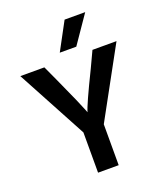

<svg xmlns="http://www.w3.org/2000/svg" viewBox="-159 -997 943 1103"><g transform="rotate(-20 312.0 -446.0)"><path d="M374 0H248V-246L18 -674H165L210 -576Q249 -491 274 -433.5Q299 -376 304 -362L310 -347Q319 -384 413 -576L459 -674H606L374 -250ZM378 -723H277L368 -892H494Z"/></g></svg>

Font: Hind Vadodara SemiBold
Style: Regular
Weight: 600
Designer: Hitesh Malaviya
Foundry: Indian Type Foundry
Version: Version 1.001;PS 1.0;hotconv 1.0.86;makeotf.lib2.5.63406; tt